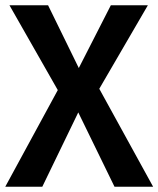

<svg xmlns="http://www.w3.org/2000/svg" viewBox="-20 -711 603 731"><path d="M543 -691H402L280 -452L163 -691H16L200 -368L0 0H141L278 -283L416 0H563L358 -373Z"/></svg>

Font: Fira Sans Medium
Style: Regular
Weight: 500
Designer: Carrois Corporate & Edenspiekermann AG
Foundry: Carrois Corporate GbR & Edenspiekermann AG
Version: Version 4.203